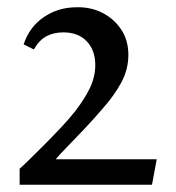

<svg xmlns="http://www.w3.org/2000/svg" viewBox="-20 -508 485 528"><path d="M34 0V-44Q40 -49 58 -66.5Q76 -84 100 -108Q124 -132 147 -156.5Q170 -181 185 -200Q211 -233 226.5 -264.5Q242 -296 242 -329Q242 -370 218.5 -394.5Q195 -419 154 -419Q128 -419 108 -408.5Q88 -398 73 -372L45 -386Q61 -434 100.5 -461Q140 -488 191 -488Q230 -489 262 -472.5Q294 -456 313.5 -426.5Q333 -397 333 -357Q333 -317 313.5 -281Q294 -245 262 -209Q239 -182 213 -154.5Q187 -127 165.5 -105Q144 -83 133 -70H411L398 0Z"/></svg>

Font: Joan
Style: Regular
Weight: 400
Designer: Paolo Biagini
Version: Version 1.001; ttfautohint (v1.8.4.7-5d5b);gftools[0.9.30]